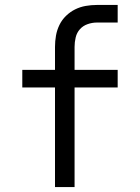

<svg xmlns="http://www.w3.org/2000/svg" viewBox="-20 -755 565 775"><path d="M202 0V-402H70V-473H202V-566Q202 -589 206 -611.5Q210 -634 220 -654.5Q230 -675 246.5 -691Q263 -707 283 -717Q303 -727 325.5 -731Q348 -735 371 -735H455V-664H371Q352 -664 333.5 -657.5Q315 -651 302.5 -637Q290 -623 285.5 -604Q281 -585 281 -566V-473H455V-402H281V0Z"/></svg>

Font: Iosevka Pride
Style: Regular
Weight: 400
Monospace: yes
Designer: Belleve Invis
Foundry: Belleve Invis
Version: Version 30.3.1; ttfautohint (v1.8.4)